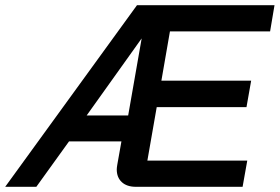

<svg xmlns="http://www.w3.org/2000/svg" viewBox="-68 -720 1078 740"><path d="M587 -599 554 -409H900L882 -307H536L500 -101H885L867 0H456Q421 0 401.5 -18Q382 -36 382 -67Q382 -73 384 -85L400 -175H198L72 0H-48L460 -700H990L973 -599ZM478 -572 266 -275H426Z"/></svg>

Font: Bai Jamjuree SemiBold
Style: Italic
Weight: 600
Italic angle: -10°
Version: Version 1.000; ttfautohint (v1.6)